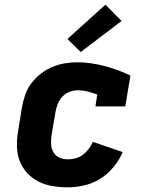

<svg xmlns="http://www.w3.org/2000/svg" viewBox="-20 -795 640 823"><path d="M270 8Q237 8 204.5 2.5Q172 -3 144.5 -17Q117 -31 96 -54Q75 -77 64 -106.5Q53 -136 52.5 -169Q52 -202 58 -235L74 -335Q79 -362 88 -388.5Q97 -415 114.5 -438Q132 -461 155 -479Q178 -497 204.5 -508Q231 -519 258 -523.5Q285 -528 311 -528Q342 -528 372 -523.5Q402 -519 430 -511.5Q458 -504 485.5 -494Q513 -484 539 -471L517 -339H389L397 -390Q377 -397 356.5 -402.5Q336 -408 314 -408Q297 -408 279 -401.5Q261 -395 248 -381.5Q235 -368 228 -350.5Q221 -333 218 -316L201 -216Q198 -196 199 -177Q200 -158 209 -142.5Q218 -127 234.5 -119.5Q251 -112 270 -112Q287 -112 304 -116.5Q321 -121 335 -131.5Q349 -142 360 -156.5Q371 -171 378 -187L506 -143Q492 -110 467 -79.5Q442 -49 410 -29Q378 -9 341.5 -0.5Q305 8 270 8ZM326 -572 269 -628 432 -775 501 -705Z"/></svg>

Font: Iosevka Etoile Heavy
Style: Italic
Weight: 900
Italic angle: -9°
Designer: Belleve Invis
Foundry: Belleve Invis
Version: Version 22.1.2; ttfautohint (v1.8.4)